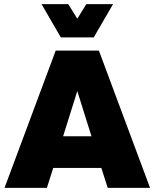

<svg xmlns="http://www.w3.org/2000/svg" viewBox="-20 -914 752 934"><path d="M2 0 251 -668H461L710 0H504L473 -97H239L208 0ZM287 -251H425L356 -471ZM276 -732 182 -894H312L356 -823L400 -894H530L436 -732Z"/></svg>

Font: Gantari Black
Style: Regular
Weight: 900
Version: Version 1.000